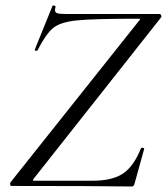

<svg xmlns="http://www.w3.org/2000/svg" viewBox="-20 -676 607 698"><path d="M22 0Q18 0 17 -4.5Q16 -9 18 -13L485 -600Q490 -605 489.5 -606.5Q489 -608 483 -608Q322 -608 261 -602Q200 -596 173.5 -574.5Q147 -553 117 -494Q115 -490 110 -491.5Q105 -493 107 -497L171 -655Q171 -656 174 -656Q177 -656 180 -654.5Q183 -653 182 -651Q180 -646 180 -639Q180 -630 189.5 -627.5Q199 -625 227 -625H560Q564 -625 566 -620Q568 -615 565 -612L103 -27Q99 -22 99.5 -20.5Q100 -19 105 -19H317Q388 -19 427 -45Q466 -71 492 -136Q494 -139 497 -139Q500 -139 502.5 -137.5Q505 -136 504 -134L469 -8Q469 -5 466 -1.5Q463 2 460 2Q325 0 22 0Z"/></svg>

Font: Cormorant Infant
Style: Italic
Weight: 400
Italic angle: -10°
Designer: Christian Thalmann (Catharsis Fonts)
Foundry: Catharsis Fonts
Version: Version 4.000